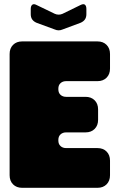

<svg xmlns="http://www.w3.org/2000/svg" viewBox="-20 -898 561 918"><path d="M26 -640V-60Q26 -33 42.5 -16.5Q59 0 86 0H446Q473 0 489.5 -16.5Q506 -33 506 -60V-130Q506 -157 489.5 -173.5Q473 -190 446 -190H296Q280 -190 269.5 -199.5Q259 -209 259 -226V-229Q259 -246 269.5 -255.5Q280 -265 296 -265H389Q416 -265 432.5 -281.5Q449 -298 449 -325V-375Q449 -402 432.5 -418.5Q416 -435 389 -435H296Q280 -435 269.5 -444.5Q259 -454 259 -471V-474Q259 -491 269.5 -500.5Q280 -510 296 -510H446Q473 -510 489.5 -526.5Q506 -543 506 -570V-640Q506 -667 489.5 -683.5Q473 -700 446 -700H86Q59 -700 42.5 -683.5Q26 -667 26 -640ZM127 -855Q127 -870 134.5 -875.5Q142 -881 155 -874L242 -832Q251 -828 260.5 -828Q270 -828 279 -832L365 -874Q379 -881 386 -875.5Q393 -870 393 -855V-830Q393 -815 386 -805Q379 -795 365 -789L279 -757Q270 -753 260.5 -753Q251 -753 242 -757L155 -789Q141 -795 134 -805Q127 -815 127 -830Z"/></svg>

Font: Bolota
Style: Bold
Weight: 240
Designer: Gabriel Pang
Version: Version 1.000